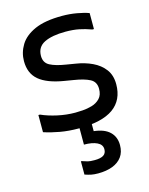

<svg xmlns="http://www.w3.org/2000/svg" viewBox="-120 -628 739 951"><g transform="rotate(-15 250.0 -152.0)"><path d="M52 -108H60Q96 -92 141.5 -82Q187 -72 232 -72Q246 -72 269.5 -73.5Q293 -75 317.5 -82Q342 -89 359 -106.5Q376 -124 376 -156Q376 -192 347 -207Q318 -222 267 -230L219 -238Q134 -252 93 -286.5Q52 -321 52 -384Q52 -428 75.5 -466.5Q99 -505 151.5 -528.5Q204 -552 292 -552Q331 -552 367.5 -545.5Q404 -539 428 -530V-448H420Q387 -460 357 -466Q327 -472 288 -472Q219 -472 179.5 -452.5Q140 -433 140 -387Q140 -352 168.5 -337Q197 -322 248 -314L296 -306Q342 -299 380 -281Q418 -263 441 -232.5Q464 -202 464 -156Q464 -75 406 -33.5Q348 8 228 8Q177 8 132.5 0Q88 -8 52 -20ZM296 -24V40Q350 46 377 72Q404 98 404 140Q404 176 386.5 200Q369 224 337.5 236Q306 248 264 248Q243 248 228.5 245Q214 242 196 236V168H200Q218 174 229 177Q240 180 264 180Q294 180 309 170.5Q324 161 324 140Q324 116 299 104Q274 92 232 92V-24Z"/></g></svg>

Font: Kufam
Style: Regular
Weight: 400
Designer: Wael Morcos, Artur Schmal
Foundry: Original Type
Version: Version 1.301; ttfautohint (v1.8.3)